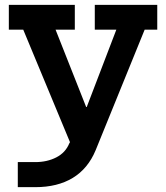

<svg xmlns="http://www.w3.org/2000/svg" viewBox="-20 -563 686 793"><path d="M371.5 -543H629.5V-440.5H577.5L375 57.5Q343.5 133.5 280.5 171.8Q217.5 210 126 210H53.5V106.5H126Q174.5 106.5 212.5 87Q250.5 67.5 266 29.5L313 -52L275 38.5L76 -440.5H16.5V-543H289V-440.5H209.5L369.5 -36L274 -121H374L316 -63L460.5 -440.5H371.5Z"/></svg>

Font: Hepta Slab ExtraLight SemiBold
Style: Regular
Weight: 600
Version: Version 1.102